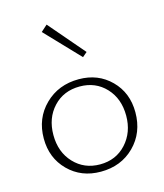

<svg xmlns="http://www.w3.org/2000/svg" viewBox="-105 -763 721 846"><g transform="rotate(-15 255.5 -340.0)"><path d="M305 -504 158 -658 187 -684 326 -522ZM251 4Q162 4 103.5 -54.5Q45 -113 45 -202Q45 -294 106.5 -354.5Q168 -415 261 -415Q349 -415 407 -357Q465 -299 465 -210Q465 -117 404.5 -56.5Q344 4 251 4ZM256 -28Q329 -28 375.5 -79Q422 -130 422 -206Q422 -284 375.5 -333.5Q329 -383 257 -383Q183 -383 136.5 -333Q90 -283 90 -206Q90 -128 137 -78Q184 -28 256 -28Z"/></g></svg>

Font: EauTest Light
Style: Regular
Weight: 300
Designer: Christian Thalmann (Catharsis Fonts)
Version: Version 0.001;PS 000.001;hotconv 1.0.88;makeotf.lib2.5.64775